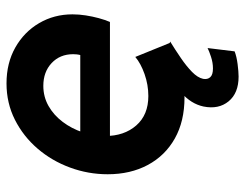

<svg xmlns="http://www.w3.org/2000/svg" viewBox="-100 -470 742 581"><g transform="rotate(-90 270.5 -180.0)"><path d="M265.6 7.8Q193.4 7.8 141.4 -21.5Q89.4 -50.8 61.3 -103.3Q33.2 -155.8 33.2 -224.6Q33.2 -283.7 53.5 -338.6Q73.7 -393.6 110.8 -436.8Q147.9 -480 198.2 -505.4Q248.5 -530.8 308.1 -530.8Q369.6 -530.8 416.7 -504.2Q463.9 -477.5 490.5 -432.1Q517.1 -386.7 517.1 -331.1Q517.1 -311.5 513.9 -291Q510.7 -270.5 505.6 -251.7Q500.5 -232.9 494.1 -217.8H127.9L145 -307.6H394Q395.5 -313.5 396 -319.1Q396.5 -324.7 396.5 -329.1Q396.5 -369.1 369.6 -394.3Q342.8 -419.4 300.8 -419.4Q267.6 -419.4 239.7 -403.6Q211.9 -387.7 191.7 -360.8Q171.4 -334 160.2 -300.5Q148.9 -267.1 148.9 -232.4Q148.9 -174.8 180.9 -138.2Q212.9 -101.6 270 -101.6Q303.7 -101.6 336.2 -113Q368.7 -124.5 388.2 -141.1L431.2 -35.2Q395.5 -14.6 352.5 -3.4Q309.6 7.8 265.6 7.8ZM328.7 171.5Q278.6 171.5 253.8 141.2Q229 110.9 238.2 65.2Q246.2 27.7 279.9 -1.8Q313.6 -31.3 366.1 -61.1L434.7 -35.5Q409.8 -20.2 385.1 -3.3Q360.4 13.5 342.9 30.6Q325.5 47.6 321.9 64.1Q319.5 77.4 326.8 85.6Q334.1 93.9 353.2 93.9Q370.9 93.9 388.7 88Q406.4 82.2 415.1 77.6L405.1 159.4Q389.8 165.5 366.5 168.5Q343.2 171.5 328.7 171.5Z"/></g></svg>

Font: Reddit Sans
Style: Italic
Weight: 400
Italic angle: -11.25°
Designer: Stephen Hutchings
Version: Version 1.013